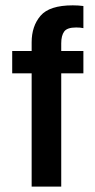

<svg xmlns="http://www.w3.org/2000/svg" viewBox="-20 -688 352 708"><path d="M96.7 0V-417.5H25V-500H96.7V-531.7Q96.7 -591.7 129.6 -630Q162.5 -668.3 248.3 -668.3Q269.2 -668.3 287.5 -665.8V-584.2Q276.7 -586.7 260.8 -586.7Q227.5 -586.7 216.7 -571.7Q205.8 -556.7 205.8 -528.3V-500H287.5V-417.5H205.8V0Z"/></svg>

Font: Familjen Grotesk GF Medium
Style: Regular
Weight: 500
Designer: Anders Wikstroem, Jonas Baeckman, Matilda Gysing, Kristian Moeller
Foundry: Familjen STHLM AB
Version: Version 2.000; Beta; Release 4; Build 6